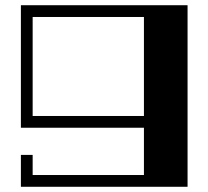

<svg xmlns="http://www.w3.org/2000/svg" viewBox="-20 -489 798 735"><path d="M698 226H60V104H105V181H531V0H60V-469H698ZM531 -424H105V-45H531Z"/></svg>

Font: Geostar Fill
Style: Regular
Weight: 400
Designer: Joe Prince
Foundry: Joe Prince
Version: Version 1.002